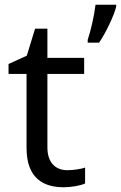

<svg xmlns="http://www.w3.org/2000/svg" viewBox="-20 -780 510 810"><path d="M470 -751V-760H383C378 -717 363 -650 350 -612V-600H398C428 -644 461 -715 470 -751ZM264 -62C215 -62 180 -93 180 -158V-468H335V-536H180V-659H128L93 -545L16 -510V-468H92V-156C92 -26 165 10 249 10C281 10 320 3 339 -6V-73C322 -67 290 -62 264 -62Z"/></svg>

Font: Noto Sans Caucasian Albanian
Style: Regular
Weight: 400
Designer: Monotype Design Team
Foundry: Monotype Imaging Inc.
Version: Version 2.005